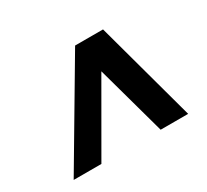

<svg xmlns="http://www.w3.org/2000/svg" viewBox="-102 -860 840 780"><g transform="rotate(-30 318.0 -470.0)"><path d="M43 -235 321 -705H452L580 -235H451L361 -561L173 -235Z"/></g></svg>

Font: Georama ExtraExtended SemiBold
Style: Italic
Weight: 600
Width: 8
Italic angle: -9°
Designer: Jean-Baptiste Levee
Foundry: Production Type
Version: Version 1.000